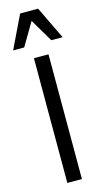

<svg xmlns="http://www.w3.org/2000/svg" viewBox="-159 -1029 581 1074"><g transform="rotate(-15 131.5 -492.0)"><path d="M-12.2 -794.4 79.1 -983.9H183.1L274.4 -794.4H209L130.4 -927.2L51.8 -794.4ZM173.3 0H88.9V-722.2H173.3Z"/></g></svg>

Font: Oxygen-Regular
Style: Regular
Weight: 400
Designer: Vernon Adams
Foundry: Vernon Adams
Version: Version Release 0.2.3 webfont; ttfautohint (v0.93.3-1d66) -l